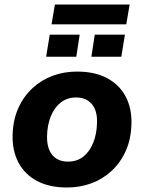

<svg xmlns="http://www.w3.org/2000/svg" viewBox="-20 -822 640 853"><path d="M278 11Q199 11 144.5 -18Q90 -47 62 -100Q34 -153 36 -223Q38 -290 61.5 -342Q85 -394 124.5 -430.5Q164 -467 214.5 -485.5Q265 -504 322 -504Q401 -504 455.5 -475Q510 -446 538 -393.5Q566 -341 564 -271Q562 -203 538.5 -151Q515 -99 475.5 -62.5Q436 -26 385.5 -7.5Q335 11 278 11ZM282 -104Q322 -104 350 -126Q378 -148 394 -187.5Q410 -227 411 -276Q413 -330 388 -359.5Q363 -389 318 -389Q279 -389 250.5 -367Q222 -345 206 -306Q190 -267 189 -217Q188 -163 212.5 -133.5Q237 -104 282 -104ZM209 -714 224 -802H556L541 -714ZM185 -570 201 -668H334L319 -570ZM386 -570 401 -668H535L519 -570Z"/></svg>

Font: Nunito Sans 11pt ExtraBold
Style: Italic
Weight: 800
Italic angle: -9°
Version: Version 3.101;gftools[0.9.27]